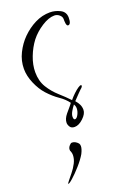

<svg xmlns="http://www.w3.org/2000/svg" viewBox="-127 -444 488 727"><g transform="rotate(-20 117.0 -80.0)"><path d="M114 43Q101 43 95.5 34.5Q90 26 90 18Q90 2 104 -15Q109 -21 118 -31.5Q127 -42 131 -48Q118 -66 96 -81Q74 -96 53 -119Q34 -140 21 -170.5Q8 -201 8 -229Q8 -262 23 -292Q38 -322 60 -344Q84 -368 113 -382.5Q142 -397 173 -397Q194 -397 214 -387Q234 -377 234 -354Q234 -327 222 -327Q217 -327 215 -337Q214 -342 214 -347.5Q214 -353 214 -355Q214 -365 205 -372.5Q196 -380 185 -380Q162 -380 134 -362Q106 -344 87 -320Q68 -295 56 -263.5Q44 -232 44 -203Q44 -167 60 -141Q76 -115 98.5 -95Q121 -75 139 -56Q148 -67 158.5 -77Q169 -87 178 -93Q186 -98 189 -98Q192 -98 192 -95Q192 -90 183 -83Q181 -81 171.5 -71.5Q162 -62 149 -48Q157 -39 162 -29Q167 -19 167 -7Q167 9 149 26Q131 43 114 43ZM125 16Q132 16 138.5 3.5Q145 -9 145 -21Q145 -27 143 -32Q141 -37 140 -38Q132 -28 125.5 -16.5Q119 -5 119 4Q119 16 125 16ZM17 237Q16 236 23.5 226.5Q31 217 42.5 203Q54 189 62.5 172.5Q71 156 71 140Q71 132 68 125Q66 123 66 117Q66 106 79 96Q81 95 84 95Q91 95 97.5 99Q104 103 108 108Q111 112 111 119Q111 130 102 148Q91 167 71.5 189Q52 211 36 225Q20 239 17 237Z"/></g></svg>

Font: Inspiration
Style: Regular
Weight: 400
Designer: Robert E. Leuschke
Foundry: Robert E. Leuschke
Version: Version 2.010; ttfautohint (v1.8.3)